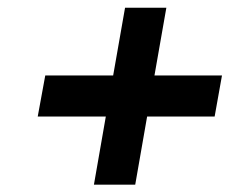

<svg xmlns="http://www.w3.org/2000/svg" viewBox="-20 -630 634 509"><path d="M549 -321H370L338.5 -140.5H229L260.5 -321H80L100 -430H280L311.5 -609.5H421L389.5 -430H568.5Z"/></svg>

Font: Russisch Sans ExtraBold
Style: Italic
Weight: 800
Width: 4
Italic angle: -10°
Designer: Michael Sharanda (font) & Cristiano Sobral (main changes)
Foundry: Michael Sharanda
Version: Version 2.00;September 8, 2020;FontCreator 13.0.0.2681 64-bi